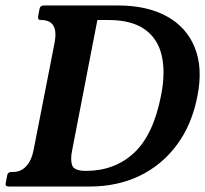

<svg xmlns="http://www.w3.org/2000/svg" viewBox="-34 -680 749 700"><path d="M397 -660Q502 -660 574 -620.5Q646 -581 676 -507Q706 -433 686 -331Q666 -226 611 -152Q556 -78 475 -39Q394 0 293 0H-2Q-16 0 -13 -13L-8 -40Q-6 -53 8 -53H14Q43 -53 62.5 -75Q82 -97 89 -136L165 -524Q181 -607 116 -607Q102 -607 105 -620L110 -647Q112 -660 126 -660ZM229 -132Q222 -98 229 -77.5Q236 -57 279 -57Q384 -57 454.5 -122.5Q525 -188 553 -331Q570 -416 555.5 -478Q541 -540 493 -573.5Q445 -607 362 -607H321Z"/></svg>

Font: Young Serif Light
Style: Italic
Weight: 300
Italic angle: -10.979°
Designer: Bastien Sozeau
Foundry: NBR — Bastien Sozeau
Version: Version 5.001